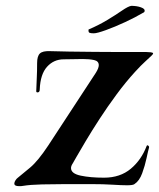

<svg xmlns="http://www.w3.org/2000/svg" viewBox="-20 -637 544 657"><path d="M45 0Q29 0 29 -9Q29 -14 33 -20Q37 -26 40 -28Q56 -41 83 -63.5Q110 -86 145 -139L308 -388Q318 -404 318 -414Q318 -428 302 -431.5Q286 -435 263 -435Q248 -435 231.5 -434.5Q215 -434 198 -434Q164 -434 141 -408.5Q118 -383 116 -331Q116 -322 110 -321Q104 -320 104 -325Q105 -356 106 -374Q107 -392 107 -421Q107 -445 116.5 -454Q126 -463 151 -462Q176 -461 216.5 -460.5Q257 -460 303.5 -459.5Q350 -459 391 -459H481Q489 -459 496.5 -458Q504 -457 504 -454Q504 -452 499 -447Q492 -440 477.5 -427Q463 -414 442 -391Q410 -356 379 -314Q348 -272 321 -230.5Q294 -189 273.5 -154.5Q253 -120 241 -99Q229 -78 229 -78Q223 -69 223 -62Q223 -43 256 -36Q289 -29 336 -29Q391 -29 427.5 -59.5Q464 -90 482 -138Q484 -140 484 -140Q486 -140 488.5 -137.5Q491 -135 490 -132Q487 -122 481.5 -96Q476 -70 466.5 -44Q457 -18 440 -7Q435 -3 415 -3Q396 -3 365 -5Q334 -7 291 -7H205Q165 -7 124 -6Q83 -5 59 -1Q55 0 51.5 0Q48 0 45 0ZM301 -523Q290 -523 286 -525Q282 -527 283 -536Q318 -551 347 -568.5Q376 -586 397 -600.5Q418 -615 429 -617Q448 -617 462 -612Q476 -607 475 -600Q475 -595 469 -593Q444 -578 408.5 -561.5Q373 -545 342.5 -534Q312 -523 301 -523Z"/></svg>

Font: Tapestry
Style: Regular
Weight: 400
Designer: Robert E. Leuschke
Foundry: Robert E. Leuschke
Version: Version 1.010; ttfautohint (v1.8.4.7-5d5b)